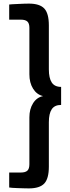

<svg xmlns="http://www.w3.org/2000/svg" viewBox="-20 -888 386 1065"><path d="M319 -306Q283 -306 267 -282Q251 -258 251 -210V36Q251 103 225.5 130Q200 157 140 157Q130 157 113.5 156.5Q97 156 80 155.5Q63 155 49 154Q35 153 31 152V69H95Q121 69 132 58.5Q143 48 143 23V-237Q143 -283 163.5 -315.5Q184 -348 219 -355Q184 -363 163.5 -396Q143 -429 143 -476V-734Q143 -758 132 -768.5Q121 -779 95 -779H31V-863Q35 -864 49 -864.5Q63 -865 80 -866Q97 -867 114 -867.5Q131 -868 140 -868Q200 -868 225.5 -841Q251 -814 251 -747V-503Q251 -455 267 -430.5Q283 -406 319 -406Z"/></svg>

Font: Encode Sans Narrow
Style: SemiBold
Weight: 600
Designer: Pablo Impallari, Andres Torresi
Foundry: Pablo Impallari, Andres Torresi
Version: Version 1.000; ttfautohint (v1.00) -l 8 -r 50 -G 200 -x 14 -